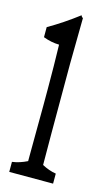

<svg xmlns="http://www.w3.org/2000/svg" viewBox="-96 -562 364 649"><g transform="rotate(15 86.0 -237.5)"><path d="M6.8 14.2Q32.7 10.7 59.1 -2.4V-5.9Q59.1 -6.8 59.1 -18.6Q59.1 -64 59.6 -112.5Q60.1 -161.1 60.1 -198.2Q60.1 -221.7 60.1 -254.9Q60.1 -334.5 58.1 -409.7Q30.3 -410.2 2.4 -420.9Q2.4 -433.6 2.4 -456.1Q54.2 -485.8 106 -525.4Q109.4 -517.1 112.8 -518.1Q111.8 -432.6 110.8 -356.9Q110.8 -229.5 110.8 -112.3Q110.8 -60.1 111.3 -6.3V-2.9Q135.7 10.3 160.2 14.2Q160.2 36.6 160.2 49.3H6.8Q6.8 36.6 6.8 14.2Z"/></g></svg>

Font: Scarab Serif
Style: Condensed-Light
Weight: 300
Designer: John Roberts
Foundry: Scarab
Version: 1.0